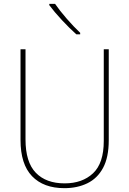

<svg xmlns="http://www.w3.org/2000/svg" viewBox="-20 -971 674 1001"><path d="M547 -240Q547 -151 517.5 -96Q488 -41 435.5 -15.5Q383 10 316 10Q207 10 147 -52.5Q87 -115 87 -241V-714H113V-244Q113 -126 166.5 -70.5Q220 -15 317 -15Q409 -15 465 -67.5Q521 -120 521 -236V-714H547ZM267 -951Q291 -916 328 -873.5Q365 -831 398 -800V-792H378Q343 -823 303 -866Q263 -909 237 -944V-951Z"/></svg>

Font: Noto Sans Bengali SemiCondensed Thin
Style: Regular
Weight: 100
Width: 4
Designer: Joana Ranito - Universal Thirst; Jelle Bosma - Monotype Design Team
Foundry: Universal Thirst ehf.
Version: Version 3.000; ttfautohint (v1.8.4.7-5d5b)